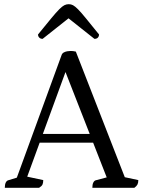

<svg xmlns="http://www.w3.org/2000/svg" viewBox="-20 -899 685 919"><path d="M3 0Q3 -16 7.5 -25Q12 -34 19 -36L78 -54L53 -28L275 -636Q278 -644 285.5 -648Q293 -652 301.5 -653.5Q310 -655 317 -655Q323 -655 329.5 -654.5Q336 -654 343 -652L585 -31L553 -56L642 -37Q642 -24 638 -16Q634 -8 623 0H422Q422 -16 426.5 -25Q431 -34 438 -36L506 -54L497 -34L283 -581L304 -583L101 -28L98 -56L187 -37Q187 -24 183.5 -16Q180 -8 167 0ZM155 -216 166 -258H429L442 -216ZM309 -879Q320 -879 329.5 -874Q339 -869 353.5 -854.5Q368 -840 391.5 -811Q415 -782 454 -734Q454 -725 448.5 -719Q443 -713 432 -713L297 -820H319L184 -713Q174 -713 168 -719Q162 -725 162 -734Q201 -782 225 -811Q249 -840 263.5 -854.5Q278 -869 288 -874Q298 -879 309 -879Z"/></svg>

Font: Pitagon Serif
Style: Regular
Weight: 400
Designer: Travis Tran
Foundry: Pitagon
Version: Version 1.000;gftools[0.9.26]